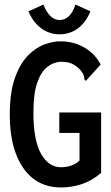

<svg xmlns="http://www.w3.org/2000/svg" viewBox="-20 -814 490 845"><path d="M249 11Q142 11 82.5 -74.5Q23 -160 23 -308Q23 -407 45.5 -470.5Q68 -534 103 -569.5Q138 -605 177 -619Q216 -633 248 -632Q304 -632 351 -605Q398 -578 423 -530L365 -466L358 -458L351 -465Q351 -473 349 -480.5Q347 -488 337 -502Q322 -520 302 -531Q282 -542 251 -542Q218 -542 189.5 -520.5Q161 -499 144 -450.5Q127 -402 127 -319Q127 -197 160.5 -137.5Q194 -78 248 -78Q270 -78 291 -84.5Q312 -91 330 -107V-229H241V-319H425V-53Q384 -18 339.5 -3.5Q295 11 249 11ZM312 -794 378 -764Q357 -714 322 -688.5Q287 -663 242 -663Q198 -663 162.5 -688.5Q127 -714 105 -764L171 -794Q198 -726 242 -726Q290 -726 312 -794Z"/></svg>

Font: Inconsolata SemiCondensed Bold
Style: Regular
Weight: 700
Width: 4
Monospace: yes
Designer: Raph Levien, Cyreal, Brenton Simpson
Foundry: Raph Levien, Cyreal, Google
Version: Version 3.001; ttfautohint (v1.8.2.53-6de2)